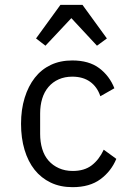

<svg xmlns="http://www.w3.org/2000/svg" viewBox="-20 -762 568 794"><path d="M321 -742 422 -603 381 -573 275 -687 168 -573 129 -603 230 -742ZM280 12Q229 12 189.5 -7Q150 -26 123 -60Q96 -94 81.5 -142.5Q67 -191 67 -250Q67 -309 82 -357.5Q97 -406 124 -440.5Q151 -475 190 -493.5Q229 -512 279 -512Q348 -512 390.5 -480Q433 -448 453 -397L395 -364Q382 -403 352.5 -424Q323 -445 279 -445Q248 -445 223 -434Q198 -423 180.5 -402.5Q163 -382 154.5 -354Q146 -326 146 -293V-208Q146 -175 154.5 -146.5Q163 -118 180.5 -98Q198 -78 223.5 -66.5Q249 -55 281 -55Q329 -55 359.5 -78.5Q390 -102 409 -143L461 -105Q440 -54 395.5 -21Q351 12 280 12Z"/></svg>

Font: PlemolJP
Style: Regular
Weight: 400
Monospace: yes
Version: v2.0.4; ttfautohint (v1.8.4.7-5d5b-dirty) -l 6 -r 45 -G 200 